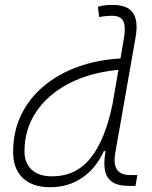

<svg xmlns="http://www.w3.org/2000/svg" viewBox="-20 -763 626 793"><path d="M187.5 10.3Q114.3 10.3 74.2 -27.8Q34.2 -65.9 34.2 -135.3Q34.2 -219.2 67.1 -287.8Q100.1 -356.4 160.2 -407Q220.2 -457.5 301 -486.8Q381.8 -516.1 477.5 -521.5L491.7 -604Q500 -651.9 489.5 -674.8Q479 -697.8 442.9 -697.8Q429.7 -697.8 416.3 -696.5Q402.8 -695.3 389.6 -692.4L384.3 -734.9Q398.9 -739.3 413.8 -741Q428.7 -742.7 443.8 -742.7Q507.3 -742.7 529.5 -709.5Q551.8 -676.3 540 -608.9L456.1 -131.3Q439.9 -40 517.1 -40H547.4L539.6 4.9H514.6Q465.3 4.9 441.4 -13.2Q417.5 -31.2 412.8 -63.5Q408.2 -95.7 416 -138.7H408.7Q376 -66.9 318.6 -28.3Q261.2 10.3 187.5 10.3ZM445.3 -335.9V-336.4L469.2 -474.6Q351.6 -463.4 264.4 -418Q177.2 -372.6 129.2 -300.5Q81.1 -228.5 81.1 -137.7Q81.1 -88.9 111.1 -61.8Q141.1 -34.7 194.8 -34.7Q293.9 -34.7 354.5 -110.6Q415 -186.5 445.3 -335.9Z"/></svg>

Font: Cascadia Mono ExtraLight
Style: Italic
Weight: 200
Italic angle: -10°
Monospace: yes
Designer: Aaron Bell
Foundry: Saja Typeworks
Version: Version 2404.023; ttfautohint (v1.8.4)